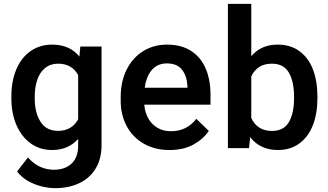

<svg xmlns="http://www.w3.org/2000/svg" viewBox="-20 -770 1707 998"><path d="M507.8 -528.3V-15.1Q507.8 55.2 477.5 105.5Q447.3 155.8 392.6 181.9Q337.9 208 266.1 208Q233.9 208 196.8 199Q159.7 189.9 125.2 170.4Q90.8 150.9 68.8 121.1L125.5 48.3Q153.3 80.6 187.5 96.4Q221.7 112.3 259.3 112.3Q318.8 112.3 352.5 79.8Q386.2 47.4 386.2 -12.7V-47.9Q335 9.8 250.5 9.8Q187 9.8 139.2 -24.9Q91.3 -59.6 65.2 -120.6Q39.1 -181.6 39.1 -258.3V-268.6Q39.1 -348.6 64.9 -409.7Q90.8 -470.7 138.9 -504.4Q187 -538.1 251.5 -538.1Q342.3 -538.1 392.6 -476.1L397.5 -528.3ZM386.2 -149.9V-379.9Q353.5 -439 282.2 -439Q241.7 -439 214.4 -416.5Q187 -394 173.8 -355.5Q160.6 -316.9 160.6 -268.6V-258.3Q160.6 -183.6 190.9 -136.7Q221.2 -89.8 281.2 -89.8Q353.5 -89.8 386.2 -149.9Z M1074.2 -226.1H730Q733.4 -185.5 751 -154.3Q768.6 -123 798.6 -105.5Q828.6 -87.9 868.7 -87.9Q950.7 -87.9 1000.5 -152.3L1065.4 -89.4Q1036.6 -46.9 985.4 -18.6Q934.1 9.8 861.3 9.8Q784.2 9.8 726.6 -23.7Q668.9 -57.1 638.2 -115.2Q607.4 -173.3 607.4 -245.6V-265.6Q607.4 -347.2 638.7 -408.9Q669.9 -470.7 724.6 -504.4Q779.3 -538.1 847.7 -538.1Q922.4 -538.1 973.1 -505.4Q1023.9 -472.7 1049.1 -413.8Q1074.2 -355 1074.2 -277.3ZM954.1 -323.2Q951.7 -374.5 926.3 -407.5Q900.9 -440.4 847.2 -440.4Q799.3 -440.4 770 -407.2Q740.7 -374 732.4 -314H954.1Z M1629.9 -269V-258.8Q1629.9 -179.7 1606.2 -119.1Q1582.5 -58.6 1536.1 -24.4Q1489.7 9.8 1424.3 9.8Q1332.5 9.8 1280.3 -57.1L1274.4 0H1164.6V-750H1286.1V-478Q1336.9 -538.1 1423.3 -538.1Q1489.7 -538.1 1536.4 -504.2Q1583 -470.2 1606.4 -409.7Q1629.9 -349.1 1629.9 -269ZM1508.3 -269Q1508.3 -345.7 1481.7 -392.3Q1455.1 -439 1392.6 -439Q1316.9 -439 1286.1 -372.6V-156.7Q1317.4 -89.4 1393.6 -89.4Q1454.6 -89.4 1481.4 -135Q1508.3 -180.7 1508.3 -258.8Z"/></svg>

Font: Heebo Medium
Style: Regular
Weight: 500
Designer: Oded Ezer
Foundry: Meir Sadan
Version: Version 2.001; ttfautohint (v1.5.14-ce02) -l 8 -r 50 -G 200 